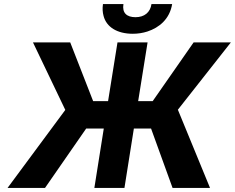

<svg xmlns="http://www.w3.org/2000/svg" viewBox="-20 -918 1148 938"><path d="M17 0H200L401 -290H487L441 0H588L634 -290H718L823 0H1006L849 -382L1108 -711H926L726 -424H655L701 -711H554L508 -424H435L323 -711H141L299 -381ZM483 -898C480 -877 481 -858 486 -840C500 -786 552 -753 629 -753C654 -753 678 -757 700 -764C758 -783 809 -825 821 -898H720C714 -857 685 -834 642 -834C599 -834 576 -855 583 -898Z"/></svg>

Font: Asimov Pro
Style: BdObl
Weight: 700
Designer: Google
Version: Version 2.000980; 2014